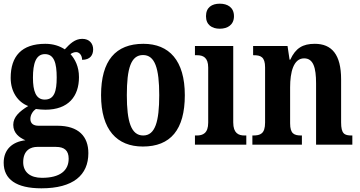

<svg xmlns="http://www.w3.org/2000/svg" viewBox="-20 -786 1956 1043"><path d="M205 237C378 237 460 165 460 46C460 -44 408 -103 291 -103H189C163 -103 145 -114 145 -140C145 -164 161 -185 175 -194C186 -192 213 -190 226 -190C352 -190 409 -263 409 -367C409 -424 388 -464 363 -492C371 -498 382 -503 394 -503C409 -503 426 -488 426 -461C471 -461 486 -488 486 -518C486 -549 466 -575 427 -575C386 -575 359 -547 332 -518C304 -536 270 -548 226 -548C97 -548 38 -480 38 -363C38 -286 78 -231 133 -210C86 -181 52 -151 52 -108C52 -62 86 -38 118 -24C47 -16 0 26 0 98C0 188 68 237 205 237ZM223 -245C175 -245 159 -291 159 -364C159 -441 175 -492 224 -492C274 -492 288 -443 288 -365C288 -290 275 -245 223 -245ZM208 180C144 180 106 149 106 95C106 29 148 12 182 12H284C330 12 353 32 353 76C353 140 307 180 208 180Z M756 10C906 10 984 -81 984 -269C984 -457 899 -548 759 -548C608 -548 529 -457 529 -269C529 -81 615 10 756 10ZM758 -50C692 -50 669 -126 669 -269C669 -414 691 -487 757 -487C822 -487 845 -414 845 -269C845 -126 823 -50 758 -50Z M1174 -630C1216 -630 1251 -651 1251 -698C1251 -746 1216 -766 1174 -766C1131 -766 1099 -746 1099 -698C1099 -651 1131 -630 1174 -630ZM1039 0H1318V-50H1308C1276 -50 1247 -62 1247 -121V-536H1039V-486H1051C1083 -486 1111 -474 1111 -419V-120C1111 -62 1082 -50 1049 -50H1039Z M1351 0H1620V-50H1617C1578 -50 1556 -59 1556 -116V-312C1556 -393 1574 -469 1632 -469C1682 -469 1697 -419 1697 -333V0H1894V-50H1890C1851 -50 1833 -59 1833 -121V-355C1833 -490 1782 -548 1690 -548C1625 -548 1586 -525 1557 -462H1553L1542 -536H1355V-486H1359C1396 -486 1420 -477 1420 -420V-120C1420 -59 1394 -50 1355 -50H1351Z"/></svg>

Font: Noto Serif Tamil Condensed
Style: Bold
Weight: 700
Width: 3
Designer: Indian Type Foundry, Tom Grace, and the Monotype Design Team
Foundry: Monotype Imaging Inc.
Version: Version 2.004